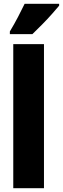

<svg xmlns="http://www.w3.org/2000/svg" viewBox="-20 -993 332 1013"><path d="M212 0H50V-760H212ZM292 -963Q278 -946 254.5 -919.5Q231 -893 203.5 -865Q176 -837 151 -813H32V-827Q56 -867 75 -903.5Q94 -940 110 -973H292Z"/></svg>

Font: Noto Sans Khmer UI ExtraCondensed Black
Style: Regular
Weight: 900
Width: 2
Designer: Danh Hong and the Monotype Design Team
Foundry: Monotype Imaging Inc.
Version: Version 2.002; ttfautohint (v1.8.4.7-5d5b)